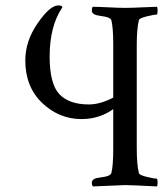

<svg xmlns="http://www.w3.org/2000/svg" viewBox="-20 -670 589 693"><path d="M391.6 -319.3 394.5 -280.3Q341.8 -240.2 274.4 -240.2Q193.4 -240.2 132.3 -298.3Q71.3 -356.4 71.3 -452.1Q71.3 -521.5 115.7 -585.9Q160.2 -650.4 190.4 -650.4Q205.1 -650.4 205.1 -643.6Q159.2 -576.2 159.2 -465.8Q159.2 -367.2 194.3 -330.1Q229.5 -293 300.8 -293Q342.8 -293 391.6 -319.3ZM388.7 -510.7Q388.7 -570.3 381.8 -597.7Q377 -608.4 344.2 -612.3Q311.5 -616.2 311.5 -630.9Q311.5 -643.6 315.4 -645.5Q333 -645.5 370.6 -643.6Q408.2 -641.6 432.6 -641.6Q457 -641.6 495.6 -643.6Q534.2 -645.5 546.9 -645.5Q548.8 -641.6 548.8 -631.8Q548.8 -617.2 544.9 -617.2Q535.2 -617.2 509.3 -610.8Q483.4 -604.5 481.4 -597.7Q473.6 -566.4 473.6 -506.8V-135.7Q473.6 -75.2 481.4 -44.9Q483.4 -38.1 509.3 -31.7Q535.2 -25.4 544.9 -25.4Q548.8 -25.4 548.8 -10.7Q548.8 -2.9 546.9 2.9Q449.2 -2 432.6 -2Q427.7 -2 315.4 2.9Q311.5 -1 311.5 -11.7Q311.5 -26.4 344.2 -29.8Q377 -33.2 381.8 -44.9Q388.7 -71.3 388.7 -131.8Z"/></svg>

Font: Crimson Text
Style: Roman
Weight: 400
Version: Version 0.13